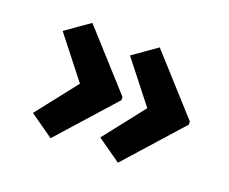

<svg xmlns="http://www.w3.org/2000/svg" viewBox="-84 -627 870 729"><g transform="rotate(20 351.0 -262.0)"><path d="M449.4 -28.8 353.7 -96.1 500.1 -282.6 499.7 -240.7 353.2 -427.2 448.9 -494.5 652.6 -269.2V-256.3ZM177.3 -28.8 81.6 -96.1 228 -282.6 227.6 -240.7 81.1 -427.2 176.8 -494.5 380.5 -269.2V-256.3Z"/></g></svg>

Font: Lexend Exa
Style: Regular
Weight: 400
Designer: Bonnie Shaver-Troup, Thomas Jockin
Foundry: Lexend
Version: Version 1.007